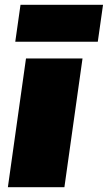

<svg xmlns="http://www.w3.org/2000/svg" viewBox="-20 -785 452 805"><path d="M326 -540 250 0H13L89 -540ZM412 -765 390 -610H44L66 -765Z"/></svg>

Font: Pathway Extreme SemiCondensed Black
Style: Italic
Weight: 900
Width: 4
Italic angle: -8°
Version: Version 1.001;gftools[0.9.26]